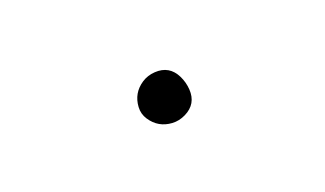

<svg xmlns="http://www.w3.org/2000/svg" viewBox="-25 -465 149 88"><g transform="rotate(10 50.0 -420.5)"><path d="M38 -420Q38 -417 39.5 -414Q41 -411 44 -409.5Q47 -408 50 -408Q53 -408 56 -409.5Q59 -411 61 -414Q63 -417 63 -420Q63 -423 61 -426Q59 -429 56 -431Q53 -433 50 -433Q47 -433 44 -431Q41 -429 39.5 -426Q38 -423 38 -420Z"/></g></svg>

Font: Linefont Thin
Style: Regular
Weight: 100
Monospace: yes
Version: Version 3.002;gftools[0.9.33]